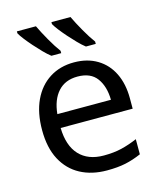

<svg xmlns="http://www.w3.org/2000/svg" viewBox="-115 -850 795 945"><g transform="rotate(-15 282.0 -378.0)"><path d="M292 -546Q360 -546 410 -516Q460 -486 486.5 -431.5Q513 -377 513 -304V-251H146Q148 -160 192.5 -112.5Q237 -65 317 -65Q368 -65 407.5 -74.5Q447 -84 489 -102V-25Q448 -7 408 1.5Q368 10 313 10Q236 10 178 -21Q120 -52 87.5 -113Q55 -174 55 -264Q55 -352 84.5 -415Q114 -478 167.5 -512Q221 -546 292 -546ZM291 -474Q228 -474 191.5 -433.5Q155 -393 148 -321H421Q420 -389 389 -431.5Q358 -474 291 -474ZM334 -766Q350 -732 374.5 -689Q399 -646 420 -618V-606H370Q353 -619 333 -639.5Q313 -660 294 -681.5Q275 -703 259.5 -723Q244 -743 237 -756V-766ZM61 -756V-766H158Q174 -732 198.5 -689Q223 -646 244 -618V-606H194Q177 -619 157 -639.5Q137 -660 118 -681.5Q99 -703 83.5 -723Q68 -743 61 -756Z"/></g></svg>

Font: BC Sans
Style: Regular
Weight: 400
Designer: Monotype Design Team
Province of B.C.
Foundry: Monotype Imaging Inc.
Version: Version 2.000;GOOG;noto-source:20170915:90ef993387c0